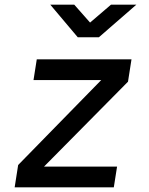

<svg xmlns="http://www.w3.org/2000/svg" viewBox="-20 -805 640 825"><path d="M43 0 58 -96 415 -461H124L138 -550H545L530 -454L169 -89H483L469 0ZM314 -645 196 -785H299L367 -708L457 -785H566L405 -645Z"/></svg>

Font: JetBrains Mono NL Medium
Style: Italic
Weight: 500
Italic angle: -9°
Monospace: yes
Designer: Philipp Nurullin, Konstantin Bulenkov
Foundry: JetBrains
Version: Version 2.305; ttfautohint (v1.8.4.7-5d5b)